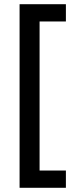

<svg xmlns="http://www.w3.org/2000/svg" viewBox="-20 -769 371 912"><path d="M73 123V-749H293V-667H168V41H293V123Z"/></svg>

Font: Cairo Play SemiBold
Style: Regular
Weight: 600
Designer: Mohamed Gaber, Accademia di Belle Arti di Urbino
Foundry: Kief Type Foundry, Accademia di Belle Arti di Urbino
Version: Version 3.130;gftools[0.9.24]